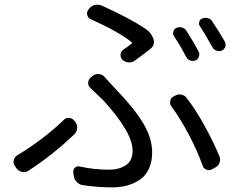

<svg xmlns="http://www.w3.org/2000/svg" viewBox="-20 -773 1040 825"><path d="M727.5 -618.2Q721.7 -627 725.1 -638.2Q728.5 -649.4 738.3 -653.3Q750 -658.2 762.2 -654.8Q774.4 -651.4 781.2 -640.6Q808.6 -597.7 833 -552.7Q838.9 -542 835 -530.3Q831.1 -518.6 820.3 -513.7Q808.6 -508.8 796.9 -513.2Q785.2 -517.6 780.3 -528.3Q756.8 -573.2 727.5 -618.2ZM839.8 -659.2Q833 -668 835.9 -678.7Q838.9 -689.5 848.6 -693.4Q860.4 -698.2 872.6 -695.3Q884.8 -692.4 891.6 -681.6Q918.9 -641.6 946.3 -593.8Q949.2 -587.9 949.2 -581.1Q949.2 -577.1 948.2 -572.3Q944.3 -560.5 932.6 -555.7Q921.9 -550.8 910.2 -555.2Q898.4 -559.6 892.6 -570.3Q864.3 -622.1 839.8 -659.2ZM559.6 -512.7Q547.9 -503.9 532.7 -504.9Q517.6 -505.9 506.8 -515.6L505.9 -516.6Q497.1 -525.4 498 -538.6Q499 -551.8 509.8 -559.6Q530.3 -573.2 545.9 -585.9Q548.8 -588.9 545.9 -591.8Q486.3 -638.7 370.1 -690.4Q358.4 -695.3 355 -708Q351.6 -720.7 359.4 -731.4L363.3 -736.3Q373 -748 387.7 -752Q393.6 -752.9 399.4 -752.9Q408.2 -752.9 417 -749Q533.2 -697.3 606.4 -648.4Q628.9 -633.8 638.7 -607.4Q641.6 -598.6 641.6 -591.8Q641.6 -575.2 627 -563.5Q595.7 -539.1 559.6 -512.7ZM335.9 22.5Q321.3 20.5 310.1 9.3Q298.8 -2 296.9 -17.6L294.9 -32.2Q293 -44.9 302.2 -52.7Q311.5 -60.5 323.2 -57.6Q382.8 -43.9 450.2 -43.9Q491.2 -43.9 520.5 -63Q549.8 -82 549.8 -126Q549.8 -204.1 422.9 -342.8Q398.4 -367.2 369.1 -394.5Q358.4 -403.3 358.9 -417Q359.4 -430.7 369.1 -439.5L377.9 -446.3Q387.7 -455.1 401.4 -455.1Q402.3 -455.1 403.3 -455.1Q418 -454.1 427.7 -444.3Q447.3 -422.9 475.6 -391.6Q553.7 -311.5 593.8 -246.1Q633.8 -180.7 633.8 -118.2Q633.8 -83 623 -55.7Q612.3 -28.3 594.7 -12.2Q577.1 3.9 553.7 14.2Q530.3 24.4 508.3 28.3Q486.3 32.2 462.9 32.2Q400.4 32.2 335.9 22.5ZM922.9 -101.6Q925.8 -93.8 925.8 -86.9Q925.8 -80.1 922.9 -73.2Q918 -59.6 904.3 -52.7L891.6 -45.9Q879.9 -39.1 867.2 -43.9Q854.5 -48.8 850.6 -61.5Q828.1 -125 791.5 -194.3Q754.9 -263.7 716.8 -315.4Q709 -325.2 711.4 -338.9Q713.9 -352.5 725.6 -358.4L731.4 -361.3Q741.2 -367.2 751 -367.2Q754.9 -367.2 759.8 -366.2Q774.4 -363.3 783.2 -350.6Q822.3 -299.8 859.9 -231Q897.5 -162.1 922.9 -101.6ZM252.9 -256.8Q261.7 -266.6 274.4 -266.6Q275.4 -266.6 276.4 -266.6Q290 -265.6 298.8 -254.9L303.7 -249Q311.5 -238.3 311.5 -224.6Q311.5 -209 300.8 -197.3Q206.1 -106.4 101.6 -39.1Q92.8 -33.2 82 -33.2Q78.1 -33.2 75.2 -34.2Q60.5 -37.1 51.8 -48.8L43.9 -59.6Q38.1 -68.4 38.1 -77.1Q38.1 -81.1 39.1 -85Q42 -97.7 53.7 -105.5Q166 -172.9 252.9 -256.8Z"/></svg>

Font: Gen Jyuu GothicL Regular
Style: Regular
Weight: 400
Designer: [Source Han Sans]
Ryoko NISHIZUKA  (kana & ideographs); Paul D. Hunt (Latin, Greek & Cyrillic); Wenlong ZHANG  (bopomofo
Version: Version 1.002.20150607